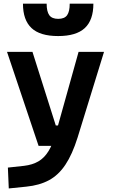

<svg xmlns="http://www.w3.org/2000/svg" viewBox="-20 -803 626 1057"><path d="M28.3 234.4 23.4 119.6 112.8 109.9Q158.7 104.5 191.4 85.4Q224.1 66.4 247.3 28.6Q270.5 -9.3 287.6 -70.3L412.6 -517.6H552.7L407.2 -45.9Q377.9 47.4 339.8 104.2Q301.8 161.1 249.5 189.2Q197.3 217.3 124.5 224.6ZM192.4 0 18.6 -517.6H158.7L287.1 -112.3H310.5V0ZM300.1 -604.5Q200.2 -604.5 153.3 -648.7Q106.4 -692.9 106.4 -782.7H236.8Q236.8 -739.3 251.5 -719.2Q266.1 -699.2 300.4 -699.2Q335.4 -699.2 349.6 -719.5Q363.8 -739.7 363.8 -782.7H494.1Q494.1 -692.4 446.8 -648.4Q399.4 -604.5 300.1 -604.5Z"/></svg>

Font: Cascadia Mono
Style: Regular
Weight: 400
Monospace: yes
Designer: Aaron Bell
Foundry: Saja Typeworks
Version: Version 2102.003